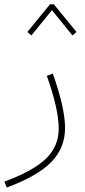

<svg xmlns="http://www.w3.org/2000/svg" viewBox="-99 -605 390 886"><path d="M131.8 -585.4H149.4L253.9 -457.5L235.4 -441.4L140.6 -558.1L45.9 -441.4L27.3 -457.5ZM117.2 -254.9 144.5 -265.6Q201.2 -107.4 201.2 -14.2Q201.2 77.6 137.2 143.1Q73.2 208.5 -67.9 260.3L-78.6 232.9Q55.2 183.6 113.5 126.7Q171.9 69.8 171.9 -10.7Q171.9 -101.1 117.2 -254.9Z"/></svg>

Font: Estedad-FD Thin
Style: Regular
Weight: 100
Designer: Amin Abedi
Version: Version 7.3